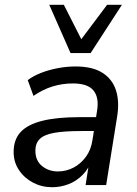

<svg xmlns="http://www.w3.org/2000/svg" viewBox="-20 -774 573 803"><path d="M198 9Q155 9 118.5 -10Q82 -29 59.5 -62.5Q37 -96 37 -138Q37 -190 66 -221.5Q95 -253 156 -268.5Q217 -284 312 -284H393L384 -226H322Q249 -226 207 -218.5Q165 -211 146.5 -193Q128 -175 128 -144Q128 -102 156 -79.5Q184 -57 222 -57Q257 -57 287.5 -73Q318 -89 339.5 -118.5Q361 -148 367 -190L386 -311Q395 -366 371 -395.5Q347 -425 285 -425Q241 -425 200 -412.5Q159 -400 120 -373L96 -439Q120 -457 152.5 -469.5Q185 -482 222 -489Q259 -496 296 -496Q367 -496 408.5 -469.5Q450 -443 465 -396.5Q480 -350 470 -287L424 0H338L355 -109H365Q352 -69 325.5 -42.5Q299 -16 266 -3.5Q233 9 198 9ZM275 -552 186 -754H247L320 -610L428 -754H490L359 -552Z"/></svg>

Font: Nunito Sans 12pt ExtraLight 12pt Medium
Style: Italic
Weight: 500
Italic angle: -9°
Version: Version 3.101;gftools[0.9.27]